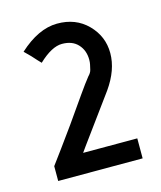

<svg xmlns="http://www.w3.org/2000/svg" viewBox="-77 -933 472 562"><g transform="rotate(-15 159.0 -652.0)"><path d="M31.2 -820.3Q89.8 -874 146.5 -874.5Q203.1 -875 239.3 -838.4Q275.4 -801.8 275.4 -751Q275.4 -700.2 238.3 -647.5L134.8 -505.9L123 -489.3H287.1V-428.7H31.2V-473.6Q57.6 -508.8 107.4 -578.1Q177.7 -678.7 180.7 -682.1Q183.6 -685.5 189 -692.9Q194.3 -700.2 195.3 -701.2Q204.1 -710 206.1 -718.8Q208 -727.5 209.5 -733.9Q210.9 -740.2 210.9 -748Q210.9 -776.4 193.8 -794.9Q176.8 -813.5 145.5 -813.5Q114.3 -813.5 74.2 -775.4Q65.4 -784.2 49.8 -801.8Z"/></g></svg>

Font: BF_TEXT
Style: Regular
Weight: 400
Foundry: EA DICE
Version: Version 1.404